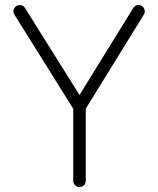

<svg xmlns="http://www.w3.org/2000/svg" viewBox="-20 -735 633 768"><path d="M298 13Q288 13 280.5 6Q273 -1 273 -11V-300L38 -676Q32 -685 34.5 -695Q37 -705 45 -711Q55 -716 65 -714Q75 -712 80 -703L298 -355L513 -703Q519 -712 529 -714.5Q539 -717 548 -711Q556 -705 558.5 -695Q561 -685 555 -676L323 -300V-11Q323 -1 316 6Q309 13 298 13Z"/></svg>

Font: Zen Kurenaido
Style: Regular
Weight: 400
Designer: Yoshimichi Ohira
Foundry: Positype
Version: Version 1.001